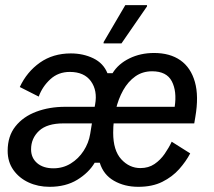

<svg xmlns="http://www.w3.org/2000/svg" viewBox="-20 -720 840 752"><path d="M174.2 11.7Q129.2 11.7 92.1 -5.4Q55 -22.5 32.5 -54.2Q10 -85.8 10 -129.2Q10 -186.7 40.4 -225Q70.8 -263.3 122.1 -282.5Q173.3 -301.7 235 -301.7H350.8L352.5 -310.8Q362.5 -365 336.2 -401.7Q310 -438.3 253.3 -438.3Q208.3 -438.3 177.1 -409.6Q145.8 -380.8 131.7 -341.7L57.5 -379.2Q85 -438.3 136.2 -474.6Q187.5 -510.8 257.5 -510.8Q305.8 -510.8 345.4 -491.7Q385 -472.5 400.8 -433.3H420.8Q443.3 -470 486.7 -491.2Q530 -512.5 583.3 -512.5Q645.8 -512.5 686.7 -483.8Q727.5 -455 743.3 -399.2Q759.2 -343.3 745 -261.7L740.8 -236.7H392.5L402.5 -301.7H664.2Q673.3 -362.5 652.9 -401.7Q632.5 -440.8 575.8 -440.8Q538.3 -440.8 510 -420.8Q481.7 -400.8 462.5 -366.7Q443.3 -332.5 433.3 -289.6Q423.3 -246.7 423.3 -200Q423.3 -130.8 455 -96.2Q486.7 -61.7 530 -61.7Q561.7 -61.7 585 -77.5Q608.3 -93.3 625 -117.5Q641.7 -141.7 652.5 -165L725 -119.2Q708.3 -87.5 681.7 -57.5Q655 -27.5 615.8 -7.9Q576.7 11.7 521.7 11.7Q467.5 11.7 426.2 -12.1Q385 -35.8 370.8 -82.5H350.8Q327.5 -43.3 282.5 -15.8Q237.5 11.7 174.2 11.7ZM189.2 -60.8Q226.7 -60.8 257.1 -79.6Q287.5 -98.3 307.5 -129.2Q327.5 -160 333.3 -195.8L340 -236.7H228.3Q164.2 -236.7 132.9 -207.5Q101.7 -178.3 101.7 -135Q101.7 -101.7 125.4 -81.2Q149.2 -60.8 189.2 -60.8ZM385.8 -550V-555L470.8 -700H555.8V-695L455.8 -550Z"/></svg>

Font: Familjen Grotesk
Style: Italic
Weight: 400
Italic angle: -9.46201°
Designer: Anders Wikstroem, Jonas Baeckman, Matilda Gysing, Kristian Moeller
Foundry: Familjen STHLM AB
Version: Version 2.000